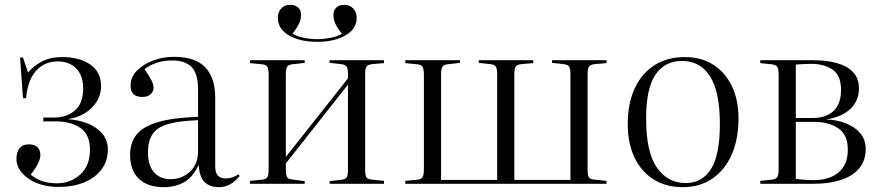

<svg xmlns="http://www.w3.org/2000/svg" viewBox="-20 -760 3637 794"><path d="M221 13Q171 13 132 -3Q93 -19 70.5 -45.5Q48 -72 48 -103Q48 -131 61 -147Q74 -163 99 -163Q124 -163 135.5 -150.5Q147 -138 147 -119Q147 -103 136 -81.5Q125 -60 107 -38Q127 -21 153 -11.5Q179 -2 217 -2Q271 -2 311.5 -38Q352 -74 352 -141Q352 -204 312.5 -231Q273 -258 210 -258H159V-274H205Q255 -274 289.5 -303Q324 -332 324 -395Q324 -447 295.5 -476.5Q267 -506 219 -506Q163 -506 128.5 -466.5Q94 -427 88 -354H75L63 -522H75L96 -460Q117 -486 152 -505Q187 -524 237 -524Q308 -524 353 -493.5Q398 -463 398 -403Q398 -354 360.5 -315.5Q323 -277 263 -268V-267Q305 -264 342 -249.5Q379 -235 402.5 -208Q426 -181 426 -141Q426 -72 370 -29.5Q314 13 221 13Z M657 14Q591 14 554.5 -20.5Q518 -55 518 -120Q518 -169 544 -202.5Q570 -236 631 -254.5Q692 -273 799 -277V-391Q799 -456 772 -483Q745 -510 692 -510Q657 -510 627 -500Q597 -490 578 -474Q599 -443 607 -426.5Q615 -410 615 -398Q615 -381 602.5 -370Q590 -359 568 -359Q520 -359 520 -406Q520 -441 546 -467.5Q572 -494 612.5 -509.5Q653 -525 698 -525Q789 -525 829.5 -481Q870 -437 870 -356V-73Q870 -45 881.5 -33.5Q893 -22 913 -22Q928 -22 941 -26.5Q954 -31 966 -39L971 -32Q934 14 886 14Q847 14 825.5 -7.5Q804 -29 802 -79Q777 -26 740.5 -6Q704 14 657 14ZM686 -19Q731 -19 765 -49.5Q799 -80 799 -135V-263Q722 -260 677 -247.5Q632 -235 612 -207Q592 -179 592 -129Q592 -76 617 -47.5Q642 -19 686 -19Z M1014 0V-12L1065 -17Q1081 -19 1086 -28Q1091 -37 1091 -63V-448Q1091 -474 1086 -483Q1081 -492 1065 -494L1014 -499V-511H1240V-500L1187 -494Q1172 -492 1167 -483Q1162 -474 1162 -451V-111L1419 -436V-453Q1419 -476 1413.5 -484.5Q1408 -493 1389 -495L1343 -500V-511H1568V-499L1521 -495Q1501 -493 1495.5 -484.5Q1490 -476 1490 -454V-58Q1490 -35 1495.5 -26.5Q1501 -18 1521 -17L1568 -12V0H1343V-11L1389 -16Q1408 -18 1413.5 -26.5Q1419 -35 1419 -58V-410L1162 -84V-61Q1162 -37 1167 -28Q1172 -19 1187 -18L1240 -11V0ZM1292 -587Q1221 -587 1175 -613.5Q1129 -640 1129 -687Q1129 -709 1142.5 -724.5Q1156 -740 1180 -740Q1201 -740 1213 -729Q1225 -718 1225 -699Q1225 -677 1214.5 -658Q1204 -639 1190 -621Q1208 -609 1237 -603.5Q1266 -598 1292 -598Q1317 -598 1346.5 -603.5Q1376 -609 1394 -621Q1379 -638 1369 -657.5Q1359 -677 1359 -699Q1359 -718 1371 -729Q1383 -740 1404 -740Q1427 -740 1441 -724.5Q1455 -709 1455 -687Q1455 -640 1408.5 -613.5Q1362 -587 1292 -587Z M1656 0V-12L1707 -17Q1723 -19 1728 -28Q1733 -37 1733 -63V-448Q1733 -474 1728 -483Q1723 -492 1707 -494L1656 -499V-511H1882V-500L1829 -494Q1814 -492 1809 -483Q1804 -474 1804 -451V-16H2036V-453Q2036 -476 2030.5 -484.5Q2025 -493 2006 -495L1960 -500V-511H2185V-499L2138 -495Q2118 -493 2112.5 -484.5Q2107 -476 2107 -454V-16H2339V-453Q2339 -476 2333.5 -484.5Q2328 -493 2309 -495L2263 -500V-511H2488V-499L2441 -495Q2421 -493 2415.5 -484.5Q2410 -476 2410 -454V-58Q2410 -35 2415.5 -26.5Q2421 -18 2441 -17L2488 -12V0Z M2804 14Q2734 14 2683 -18Q2632 -50 2604 -108.5Q2576 -167 2576 -247Q2576 -332 2604.5 -394Q2633 -456 2686 -490Q2739 -524 2813 -524Q2880 -524 2929.5 -492.5Q2979 -461 3006.5 -404Q3034 -347 3034 -270Q3034 -184 3005.5 -120Q2977 -56 2925.5 -21Q2874 14 2804 14ZM2816 -3Q2883 -3 2920 -60.5Q2957 -118 2957 -247Q2957 -380 2916.5 -444Q2876 -508 2800 -508Q2730 -508 2691 -452Q2652 -396 2652 -269Q2652 -131 2696.5 -67Q2741 -3 2816 -3Z M3124 0V-12L3172 -17Q3189 -19 3194.5 -28Q3200 -37 3200 -62V-450Q3200 -474 3194.5 -483Q3189 -492 3172 -494L3124 -499V-511H3343Q3397 -511 3439.5 -499.5Q3482 -488 3507 -462.5Q3532 -437 3532 -394Q3532 -342 3495.5 -308.5Q3459 -275 3399 -267V-266Q3467 -263 3513.5 -231Q3560 -199 3560 -144Q3560 -95 3532.5 -63Q3505 -31 3456.5 -15.5Q3408 0 3346 0ZM3271 -272H3340Q3395 -272 3426.5 -300.5Q3458 -329 3458 -389Q3458 -448 3423 -472Q3388 -496 3334 -496Q3317 -496 3301 -495Q3285 -494 3271 -493ZM3346 -15Q3384 -15 3415.5 -27.5Q3447 -40 3466.5 -67.5Q3486 -95 3486 -142Q3486 -203 3446.5 -229.5Q3407 -256 3347 -256H3271V-20Q3310 -15 3346 -15Z"/></svg>

Font: Literata 72pt Light
Style: Regular
Weight: 300
Designer: Latin by Veronika Burian and Jose Scaglione. Greek by Irene Vlachou. Cyrillic by Vera Evstafieva.
Foundry: TypeTogether
Version: Version 3.002